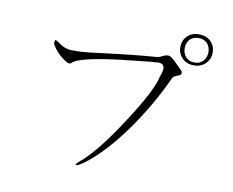

<svg xmlns="http://www.w3.org/2000/svg" viewBox="-81 -909 1161 958"><g transform="rotate(10 500.0 -430.5)"><path d="M853.5 -804.7Q814.5 -804.7 792 -780.3Q771.5 -758.8 771.5 -726.6Q771.5 -694.3 792 -672.9Q814.5 -647.5 853.5 -647.5Q891.6 -647.5 915 -672.9Q935.5 -694.3 935.5 -726.6Q935.5 -758.8 915 -780.3Q891.6 -804.7 853.5 -804.7ZM854.5 -786.1Q882.8 -786.1 899.4 -767.6Q914.1 -750 914.1 -724.6Q914.1 -699.2 899.4 -681.6Q882.8 -662.1 854.5 -662.1Q825.2 -662.1 808.6 -681.6Q793.9 -699.2 793.9 -724.6Q793.9 -750 808.6 -767.6Q825.2 -786.1 854.5 -786.1ZM277.3 -616.2H235.4Q216.8 -617.2 197.3 -626Q186.5 -630.9 170.9 -642.6Q156.2 -652.3 153.3 -652.3Q147.5 -651.4 148.4 -632.8Q160.2 -609.4 183.6 -585.9Q206.1 -564.5 232.4 -549.8H247.1Q264.6 -577.1 402.3 -599.6Q480.5 -612.3 648.4 -628.9H658.2Q702.1 -636.7 707 -610.4Q709 -594.7 696.3 -561.5L695.3 -556.6Q677.7 -484.4 572.3 -322.3Q464.8 -155.3 387.7 -86.9Q349.6 -55.7 361.3 -55.7Q373 -54.7 406.2 -80.1Q499 -150.4 599.6 -291Q692.4 -422.9 754.9 -559.6Q757.8 -569.3 766.6 -575.2Q771.5 -579.1 782.2 -583Q793.9 -586.9 797.9 -590.8Q802.7 -596.7 798.8 -608.4L773.4 -633.8Q753.9 -654.3 744.1 -662.1Q728.5 -674.8 716.8 -673.8Q711.9 -673.8 706.1 -671.9Q703.1 -670.9 694.3 -667Q687.5 -664.1 683.6 -662.1Q676.8 -659.2 670.9 -657.2Q605.5 -652.3 531.2 -644.5Q489.3 -639.6 414.1 -630.9Q357.4 -624 335 -621.1Q297.9 -617.2 277.3 -616.2Z"/></g></svg>

Font: Batang
Style: Regular
Weight: 400
Version: Version 2.21